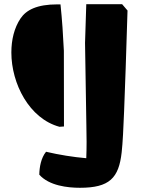

<svg xmlns="http://www.w3.org/2000/svg" viewBox="-20 -767 698 916"><path d="M167.5 66.4C214.4 119.1 302.7 128.9 361.3 128.9C502.4 128.9 546.9 82.5 560.5 -40.5C570.3 -126 575.2 -344.2 579.6 -441.4C581.5 -488.3 586.4 -649.9 588.4 -716.8L562.5 -747.1H391.6L385.7 -562L392.1 -166C392.6 -137.7 393.1 -113.3 393.1 -89.8C393.1 -63 392.6 -38.1 391.6 -12.2C329.1 -17.6 262.2 -28.3 199.7 -43C175.8 -13.7 168 30.3 167.5 66.4ZM263.7 -162.1 285.2 -163.6 284.7 -524.9C281.2 -598.6 276.4 -672.4 268.6 -746.1H253.4C156.7 -746.1 105.5 -719.7 78.1 -679.2C47.9 -634.3 34.2 -577.1 34.2 -516.6C34.2 -367.7 119.6 -201.2 263.7 -162.1Z"/></svg>

Font: Kavoon
Style: Regular
Weight: 400
Designer: Viktoriya Grabowska
Foundry: Viktoriya Grabowska
Version: Version 1.002